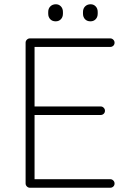

<svg xmlns="http://www.w3.org/2000/svg" viewBox="-20 -880 607 900"><path d="M517 -20Q517 -11 511 -5.5Q505 0 497 0H120Q112 0 106 -6Q100 -12 100 -20V-680Q100 -688 106 -694Q112 -700 120 -700H497Q505 -700 511 -694Q517 -688 517 -680Q517 -671 511 -665.5Q505 -660 497 -660H142V-381H452Q460 -381 466 -375Q472 -369 472 -361Q472 -352 466 -346.5Q460 -341 452 -341H142V-40H497Q505 -40 511 -34Q517 -28 517 -20ZM206 -816V-824Q206 -840 216 -850Q226 -860 242 -860Q256 -860 265.5 -850Q275 -840 275 -824V-816Q275 -800 265.5 -790Q256 -780 241 -780Q225 -780 215.5 -790Q206 -800 206 -816ZM369 -816V-824Q369 -840 379 -850Q389 -860 405 -860Q419 -860 428.5 -850Q438 -840 438 -824V-816Q438 -800 428.5 -790Q419 -780 404 -780Q388 -780 378.5 -790Q369 -800 369 -816Z"/></svg>

Font: Quicksand Light
Style: Regular
Weight: 300
Designer: Andrew Paglinawan
Foundry: Andrew Paglinawan
Version: Version 3.000